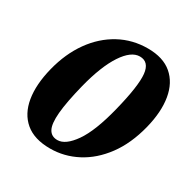

<svg xmlns="http://www.w3.org/2000/svg" viewBox="-162 -862 1010 1024"><g transform="rotate(30 342.5 -350.0)"><path d="M463 -712Q557 -712 611.5 -665.5Q666 -619 680 -536.5Q694 -454 667 -346.5Q637.5 -230 578.5 -150.2Q519.5 -70.5 441.2 -29.5Q363 11.5 276 11.5Q178.5 11.5 123.2 -35.2Q68 -82 54.2 -165Q40.5 -248 68 -357Q95.5 -466 152.5 -545.8Q209.5 -625.5 289 -668.8Q368.5 -712 463 -712ZM477.5 -347.5Q519 -513.5 511.5 -583.5Q504 -653.5 447 -653.5Q394 -653.5 344 -578Q294 -502.5 258.5 -362.5Q229.5 -246.5 223.5 -177.2Q217.5 -108 233.8 -77.5Q250 -47 287.5 -47Q337 -47 388 -120Q439 -193 477.5 -347.5Z"/></g></svg>

Font: Fraunces 72pt Soft
Style: Bold Italic
Weight: 700
Italic angle: -16°
Version: Version 1.000;[b76b70a41]